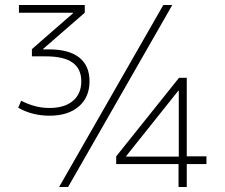

<svg xmlns="http://www.w3.org/2000/svg" viewBox="-20 -750 901 770"><path d="M217 0 635 -730H671L253 0ZM696 0V-92H446V-123L698 -438H729V-123H808V-92H729V0ZM486 -122H697V-386H695L486 -124ZM179 -286Q109 -286 53 -318L65 -346Q92 -332 120 -324.5Q148 -317 178 -317Q239 -317 272.5 -345.5Q306 -374 306 -424Q306 -474 271 -499Q236 -524 164 -524H108V-553L273 -697V-699H56V-730H320V-699L152 -553V-552H176Q256 -552 297.5 -519.5Q339 -487 339 -424Q339 -360 296 -323Q253 -286 179 -286Z"/></svg>

Font: M PLUS 1 Thin ExtraLight
Style: Regular
Weight: 250
Version: Version 1.001